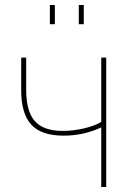

<svg xmlns="http://www.w3.org/2000/svg" viewBox="-20 -750 530 770"><path d="M386 0V-239Q352 -223 314 -214.5Q276 -206 235 -206Q146 -206 105.5 -250Q65 -294 65 -388V-519H85V-390Q85 -303 120 -264Q155 -225 231 -225Q275 -225 318.5 -235.5Q362 -246 386 -261V-519H406V0ZM180 -653V-730H200V-653ZM296 -653V-730H316V-653Z"/></svg>

Font: Raleway Thin
Style: Regular
Weight: 100
Designer: Matt McInerney, Pablo Impallari, Rodrigo Fuenzalida
Foundry: Matt McInerney, Pablo Impallari, Rodrigo Fuenzalida
Version: Version 4.026